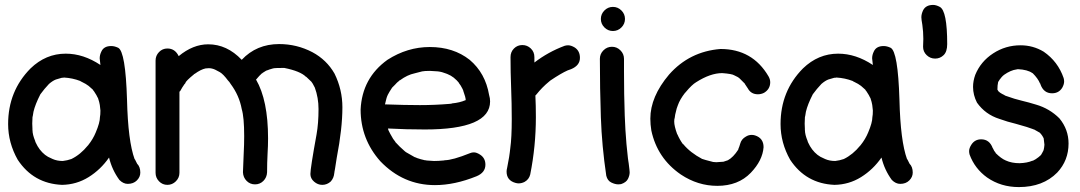

<svg xmlns="http://www.w3.org/2000/svg" viewBox="-20 -734 4386 780"><path d="M112 -204Q112 -207 111 -208ZM235 -80Q253 -82 270 -88Q307 -106 337 -143Q338 -143 338 -144Q358 -169 369 -196Q386 -236 386 -258Q388 -267 388 -285Q387 -297 385.5 -307.5Q384 -318 378 -336Q378 -337 377 -337Q374 -345 362 -363Q359 -366 357 -370Q342 -384 340 -385Q330 -393 311 -402Q308 -403 306 -405Q275 -417 240 -419Q238 -418 231 -418L207 -411Q194 -406 179 -393Q160 -373 144 -351Q123 -310 116 -280Q113 -260 112 -258L111 -232L112 -206Q112 -187 123 -161Q123 -159 125 -155Q139 -124 163 -105Q167 -103 175 -97L194 -88Q212 -80 235 -80ZM386 -258 387 -263V-259ZM232 17Q116 12 52 -85Q13 -154 13 -230Q13 -364 104 -456Q166 -516 247 -516Q319 -516 388 -470L385 -497Q385 -511 392 -525Q402 -547 432 -547Q445 -547 460 -540Q490 -525 496 -329Q500 -161 527 -87H528L537 -69Q550 -56 550 -33Q550 -15 536 -1Q522 13 499 13Q481 13 465 -3Q435 -44 423 -94Q389 -45 340 -14.5Q291 16 232 17Z M1289 17Q1271 17 1256 4Q1241 -9 1241 -27Q1241 -51 1266 -188Q1274 -233 1274 -291Q1274 -337 1259 -378Q1249 -398 1245 -402L1224 -422H1223Q1200 -445 1135 -458Q1099 -458 1094.5 -457Q1090 -456 1089 -456Q1068 -450 1068 -449Q1063 -449 1047 -438Q1046 -436 1044 -436Q1033 -426 1024 -415Q1023 -413 1020 -411Q1069 -327 1069 -172Q1069 -141 1067 -110Q1065 -72 1065 -34Q1064 -13 1050 1Q1036 15 1016 15Q996 15 982 1Q968 -13 967 -34Q968 -73 970 -109.5Q972 -146 972 -181Q972 -258 962 -291Q952 -346 917 -393L911 -402Q910 -402 909 -404Q908 -406 907 -406Q887 -433 873 -441L854 -451Q841 -457 828 -457L815 -456Q796 -452 771 -434Q769 -434 768 -432Q735 -405 733 -397Q732 -393 730 -393Q720 -379 712 -364Q710 -363 709 -361V-32Q709 -12 694.5 2.5Q680 17 660 17Q640 17 626 2.5Q612 -12 612 -32V-488Q612 -508 626 -522.5Q640 -537 660 -537Q691 -537 706 -506Q764 -554 826 -554Q902 -554 962 -491Q1022 -555 1114 -555Q1186 -555 1249 -522Q1307 -491 1339 -435Q1371 -370 1371 -298Q1371 -212 1348 -93Q1339 -34 1338 -32Q1337 -12 1324 3Q1309 17 1289 17ZM1338 -28Q1338 -33 1339 -34Z M1747 18Q1618 18 1525 -79Q1445 -169 1445 -289Q1451 -417 1554 -491Q1635 -543 1726 -543Q1822 -543 1888 -491Q1952 -437 1967 -348Q1971 -335 1971 -322Q1971 -208 1706 -208Q1630 -208 1556 -212L1558 -205L1565 -191L1577 -170L1586 -158V-157Q1603 -138 1624 -120L1629 -116L1664 -96Q1665 -96 1667 -95Q1669 -94 1671 -93.5Q1673 -93 1674 -92Q1688 -87 1706 -83Q1711 -83 1713 -82L1743 -80Q1762 -80 1781 -82Q1786 -82 1786 -83Q1818 -83 1890 -112Q1897 -115 1905 -115Q1916 -115 1930 -106Q1952 -92 1952 -65Q1952 -33 1916 -18Q1827 18 1747 18ZM1686 -307Q1746 -307 1806 -312Q1810 -313 1815 -313Q1815 -314 1817 -314Q1848 -317 1871 -327H1872Q1872 -338 1862 -365Q1862 -368 1860 -370V-371Q1851 -389 1844 -397V-398Q1836 -408 1826 -416L1824 -418Q1811 -428 1798 -433L1793 -435Q1776 -442 1759 -444L1727 -446Q1705 -446 1695 -444L1664 -436Q1635 -430 1605 -408Q1602 -408 1599 -403H1598Q1591 -397 1585 -390L1573 -378Q1561 -360 1555 -348V-347Q1555 -346 1554 -346Q1550 -336 1548 -326.5Q1546 -317 1544 -310Q1627 -307 1686 -307Z M2087 11Q2081 11 2074 9Q2038 -1 2038 -37Q2038 -44 2040 -51Q2051 -108 2051 -115L2053 -132Q2059 -175 2059 -250Q2059 -314 2056.5 -377Q2054 -440 2054 -502Q2054 -523 2068 -537Q2082 -551 2102 -551Q2122 -551 2136.5 -537Q2151 -523 2151 -502V-480Q2207 -523 2274 -548Q2281 -550 2288 -550Q2300 -550 2315 -541Q2336 -527 2336 -499Q2336 -468 2300 -453L2286 -448Q2259 -436 2216 -407L2210 -402Q2182 -379 2159 -350L2155 -346Q2157 -306 2157 -258Q2157 -140 2134 -25Q2129 -5 2111 5Q2099 11 2087 11Z M2470 -608Q2450 -608 2435.5 -622.5Q2421 -637 2421 -657Q2421 -677 2435.5 -691.5Q2450 -706 2470 -706Q2490 -706 2504.5 -691.5Q2519 -677 2519 -657Q2519 -637 2504.5 -622.5Q2490 -608 2470 -608ZM2537 -46Q2538 -40 2538 -34Q2538 -21 2531 -7Q2524 7 2503 14Q2497 15 2492 15Q2479 15 2463.5 7.5Q2448 0 2443 -20Q2425 -141 2421 -257.5Q2417 -374 2417 -495Q2417 -515 2431.5 -529.5Q2446 -544 2466 -544Q2486 -544 2500.5 -529.5Q2515 -515 2515 -495V-443Q2515 -351 2518 -265Q2520 -207 2525 -149L2531 -91L2533 -77Q2533 -74 2534 -71Q2535 -59 2537 -46Z M2894 21Q2815 21 2746 -25Q2650 -91 2626 -204Q2622 -228 2622 -252Q2622 -341 2698 -431Q2781 -525 2907 -535Q3037 -535 3102 -424Q3109 -412 3109 -400Q3109 -372 3084 -357Q3072 -351 3059 -351Q3031 -351 3018 -375L3006 -393V-394L2985 -415Q2979 -421 2963 -428Q2954 -434 2914 -437Q2866 -437 2808 -400Q2791 -390 2766 -360Q2765 -358 2763 -357Q2742 -330 2734 -307L2729 -293Q2721 -263 2721 -255Q2719 -251 2719 -240Q2719 -222 2731 -189L2732 -188Q2741 -167 2754 -149L2756 -148Q2784 -114 2833 -88Q2836 -88 2837 -87Q2838 -86 2877 -76L2890 -75L2919 -77L2937 -83Q2959 -95 2979 -126L2980 -130Q2984 -139 2987 -150Q2992 -169 3010 -179Q3021 -186 3034 -186Q3040 -186 3047 -184Q3082 -173 3082 -136Q3078 -82 3030 -32Q2979 21 2894 21Z M3250 -204Q3250 -207 3249 -208ZM3373 -80Q3391 -82 3408 -88Q3445 -106 3475 -143Q3476 -143 3476 -144Q3496 -169 3507 -196Q3524 -236 3524 -258Q3526 -267 3526 -285Q3525 -297 3523.5 -307.5Q3522 -318 3516 -336Q3516 -337 3515 -337Q3512 -345 3500 -363Q3497 -366 3495 -370Q3480 -384 3478 -385Q3468 -393 3449 -402Q3446 -403 3444 -405Q3413 -417 3378 -419Q3376 -418 3369 -418L3345 -411Q3332 -406 3317 -393Q3298 -373 3282 -351Q3261 -310 3254 -280Q3251 -260 3250 -258L3249 -232L3250 -206Q3250 -187 3261 -161Q3261 -159 3263 -155Q3277 -124 3301 -105Q3305 -103 3313 -97L3332 -88Q3350 -80 3373 -80ZM3524 -258 3525 -263V-259ZM3370 17Q3254 12 3190 -85Q3151 -154 3151 -230Q3151 -364 3242 -456Q3304 -516 3385 -516Q3457 -516 3526 -470L3523 -497Q3523 -511 3530 -525Q3540 -547 3570 -547Q3583 -547 3598 -540Q3628 -525 3634 -329Q3638 -161 3665 -87H3666L3675 -69Q3688 -56 3688 -33Q3688 -15 3674 -1Q3660 13 3637 13Q3619 13 3603 -3Q3573 -44 3561 -94Q3527 -45 3478 -14.5Q3429 16 3370 17Z M3779 -496Q3759 -496 3744.5 -510Q3730 -524 3730 -544L3731 -576Q3731 -605 3727 -633L3724 -652L3723 -664Q3723 -677 3730 -692Q3741 -714 3771 -714Q3783 -714 3798 -706Q3828 -690 3828 -555Q3828 -524 3813.5 -510Q3799 -496 3779 -496Z M4041 -412H4042V-413ZM4037 -363Q4036 -363 4036 -364ZM4119 26Q4046 26 3990 -13Q3940 -49 3919 -106Q3917 -113 3917 -120Q3917 -132 3926 -146Q3940 -168 3966 -168Q4000 -168 4013 -132Q4014 -132 4014 -131Q4018 -121 4025 -113V-112Q4047 -90 4066 -82Q4090 -71 4122 -71Q4153 -72 4174 -81H4176Q4187 -86 4199 -95.5Q4211 -105 4211 -108Q4214 -112 4216 -117Q4221 -122 4223 -146L4220 -172Q4214 -185 4204 -195L4181 -208Q4179 -208 4175 -210Q4161 -216 4107 -231Q4073 -239 4040 -251Q3983 -269 3949 -317Q3933 -348 3933 -381Q3933 -405 3942 -430Q3964 -484 4014.5 -517Q4065 -550 4126 -550Q4177 -550 4220 -524Q4278 -484 4301 -417Q4303 -410 4303 -403Q4303 -391 4295 -377Q4281 -355 4254 -355Q4220 -355 4207 -391Q4207 -395 4205 -395Q4197 -415 4175 -437H4174Q4155 -451 4115 -453Q4113 -452 4110 -452Q4086 -449 4059 -430Q4048 -422 4035 -401Q4032 -388 4032 -370L4038 -360L4037 -363L4042 -358Q4051 -352 4060 -348Q4062 -346 4065 -345Q4068 -344 4071 -343Q4101 -332 4130.5 -325Q4160 -318 4189 -309Q4244 -293 4284 -253Q4321 -208 4321 -151Q4321 -82 4275 -33Q4217 26 4119 26Z"/></svg>

Font: Bad Comic
Style: Regular
Weight: 400
Designer: GGBotNet
Foundry: f0n7
Version: 0.9